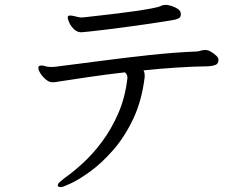

<svg xmlns="http://www.w3.org/2000/svg" viewBox="-20 -725 1040 791"><path d="M663 -705Q672 -705 686.5 -700.5Q701 -696 713 -688Q725 -680 725 -667Q725 -654 717 -650Q709 -646 701 -644Q686 -641 654 -636Q622 -631 580 -625Q538 -619 494.5 -613Q451 -607 412 -602.5Q373 -598 347 -595Q321 -592 315 -592Q298 -592 285 -604.5Q272 -617 265.5 -631.5Q259 -646 259 -652Q259 -659 263 -660Q265 -661 269 -661Q277 -661 286 -658.5Q295 -656 301 -655Q305 -654 309.5 -653.5Q314 -653 318 -653Q321 -653 324 -653.5Q327 -654 329 -654Q337 -655 368.5 -658.5Q400 -662 442.5 -667Q485 -672 528 -678Q571 -684 603 -690Q635 -696 644 -701Q648 -703 652 -703.5Q656 -704 660 -705ZM880 -478Q880 -463 868.5 -458Q857 -453 840 -452Q774 -451 705.5 -446.5Q637 -442 571 -435Q576 -427 576 -414V-407Q564 -309 528.5 -234.5Q493 -160 446 -106.5Q399 -53 353 -19.5Q307 14 273 30Q239 46 230 46Q222 46 219 42Q218 41 218 38Q218 32 226.5 24.5Q235 17 248 7Q281 -16 321.5 -53Q362 -90 400.5 -141.5Q439 -193 467.5 -258.5Q496 -324 505 -404V-406Q505 -412 502 -417.5Q499 -423 495 -427Q415 -418 344.5 -407.5Q274 -397 222 -389Q207 -386 196 -386Q183 -386 169.5 -397Q156 -408 147 -422Q138 -436 138 -445Q138 -452 143 -454Q145 -455 151 -455Q157 -455 162.5 -453.5Q168 -452 171 -451Q176 -450 181.5 -449.5Q187 -449 191 -449Q196 -449 200 -449.5Q204 -450 208 -450Q296 -461 394.5 -474Q493 -487 594.5 -498Q696 -509 792 -513Q800 -514 808 -516.5Q816 -519 824 -519H827Q837 -519 849 -512Q861 -505 870.5 -496Q880 -487 880 -480Z"/></svg>

Font: QiushuiShotai
Style: Regular
Weight: 600
Designer: Fontworks Inc.
Foundry: Fontworks Inc.
Version: Version 1.250